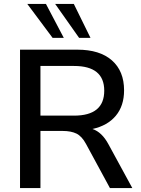

<svg xmlns="http://www.w3.org/2000/svg" viewBox="-20 -958 717 978"><path d="M82 0V-705H374Q488 -705 550 -650.5Q612 -596 612 -498Q612 -419 570 -368.5Q528 -318 451 -301Q499 -285 532 -224L654 0H540L418 -225Q397 -264 369.5 -277.5Q342 -291 299 -291H186V0ZM186 -369H357Q511 -369 511 -496Q511 -622 357 -622H186ZM383 -765 261 -938H356L441 -765ZM248 -765 119 -938H214L305 -765Z"/></svg>

Font: Nunito Sans SemiBold
Style: Regular
Weight: 600
Designer: Vernon Adams
Foundry: Vernon Adams
Version: Version 3.101; ttfautohint (v1.8.4.7-5d5b);gftools[0.9.27]